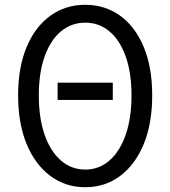

<svg xmlns="http://www.w3.org/2000/svg" viewBox="-20 -764 707 797"><path d="M334 13.2Q252 13.2 189 -33.7Q126 -80.6 90.6 -166Q55.2 -251.5 55.2 -368.2Q55.2 -484.4 90.6 -568.8Q126 -653.3 189 -698.7Q252 -744.1 334 -744.1Q416 -744.1 478.8 -698.7Q541.5 -653.3 576.7 -568.8Q611.8 -484.4 611.8 -368.2Q611.8 -251.5 576.7 -166Q541.5 -80.6 478.8 -33.7Q416 13.2 334 13.2ZM334 -60.1Q391.6 -60.1 434.8 -98.1Q478 -136.2 502 -205.3Q525.9 -274.4 525.9 -368.2Q525.9 -460.9 502 -528.8Q478 -596.7 434.8 -633.3Q391.6 -669.9 334 -669.9Q275.9 -669.9 232.4 -633.3Q189 -596.7 165 -528.8Q141.1 -460.9 141.1 -368.2Q141.1 -274.4 165 -205.3Q189 -136.2 232.4 -98.1Q275.9 -60.1 334 -60.1ZM219.2 -349.1V-420.9H448.2V-349.1Z"/></svg>

Font: Shanggu Mono N
Style: Regular
Weight: 350
Designer: GuiWonder
Version: Version 1.021